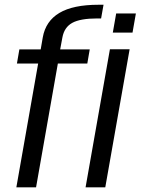

<svg xmlns="http://www.w3.org/2000/svg" viewBox="-20 -808 606 828"><path d="M50.5 0 144.5 -534H53L63.5 -595H155.5L164.5 -647Q177 -717 236 -752.2Q295 -787.5 405 -787.5H426.5L416 -728.5H400Q326.5 -728.5 291.8 -709.5Q257 -690.5 249 -646L239.5 -595H367L356.5 -534H229.5L135.5 0ZM349 0 454 -595.5H539L434 0ZM481 -750H566L551.5 -667.5H466.5Z"/></svg>

Font: Anybody
Style: Italic
Weight: 400
Italic angle: -10°
Designer: Tyler Finck
Foundry: Etcetera Type Company
Version: Version 1.010; ttfautohint (v1.8.3) -l 8 -r 50 -G 200 -x 14 